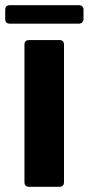

<svg xmlns="http://www.w3.org/2000/svg" viewBox="-36 -718 341 738"><path d="M76 0Q58 0 58 -18V-546Q58 -564 76 -564H192Q210 -564 210 -546V-18Q210 0 192 0ZM2 -627Q-16 -627 -16 -645V-680Q-16 -698 2 -698H267Q285 -698 285 -680V-645Q285 -637 280 -632Q275 -627 267 -627Z"/></svg>

Font: Open Sauce Two ExtraBold
Style: Regular
Weight: 800
Designer: Alfredo Marco Pradil
Foundry: Creative Sauce Fz LLC
Version: Version 1.477